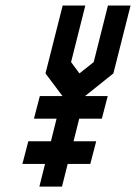

<svg xmlns="http://www.w3.org/2000/svg" viewBox="-20 -687 501 707"><path d="M229.2 -83.3 208.3 0H125L145.8 -83.3H62.5L84.2 -166.7H167.5L188.3 -250H105L126.7 -333.3H210L147.5 -416.7L210.8 -666.7H294.2L241.7 -458.3L272.5 -416.7L325 -458.3L377.5 -666.7H460.8L397.5 -416.7L293.3 -333.3H376.7L355 -250H271.7L250.8 -166.7H334.2L312.5 -83.3Z"/></svg>

Font: Yulong
Style: Italic
Weight: 400
Italic angle: -14.25°
Designer: GGBotNet
Foundry: f0n7.com
Version: 1.00